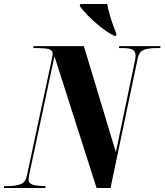

<svg xmlns="http://www.w3.org/2000/svg" viewBox="-64 -946 828 966"><path d="M-44 0 -43 -10H-18Q13 -10 38.5 -19Q64 -28 71 -61L194 -636Q197 -651 199 -660Q201 -669 201 -674Q201 -694 181 -699Q161 -704 129 -704H103L105 -714H358L519 -180L615 -641Q618 -656 618 -667Q618 -687 604 -695.5Q590 -704 555 -704H534L536 -714H744L742 -704H717Q687 -704 662 -696Q637 -688 629 -653L492 0H422L210 -663L85 -77Q82 -62 81 -54.5Q80 -47 80 -41Q80 -23 101.5 -16.5Q123 -10 160 -10H166L164 0ZM510 -766Q478 -782 442 -810.5Q406 -839 377.5 -868.5Q349 -898 337 -916L340 -926H475Q480 -901 488.5 -871Q497 -841 506.5 -815Q516 -789 522 -775L520 -766Z"/></svg>

Font: Noto Serif Display ExtraCondensed Black
Style: Italic
Weight: 900
Width: 2
Italic angle: -12°
Designer: Monotype Design Team
Foundry: Monotype Imaging Inc.
Version: Version 2.009